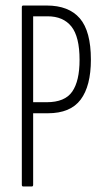

<svg xmlns="http://www.w3.org/2000/svg" viewBox="-20 -675 377 695"><path d="M64 0Q59 0 59 -6V-649Q59 -655 64 -655H149Q229 -655 269 -608.5Q309 -562 309 -459Q309 -364 272 -314.5Q235 -265 153 -265H100V-6Q100 0 95 0ZM100 -305H149Q215 -305 241.5 -343.5Q268 -382 268 -458Q268 -542 238.5 -579Q209 -616 152 -616H100Z"/></svg>

Font: Sofia Sans Extra Condensed Light
Style: Regular
Weight: 300
Designer: Botio Nikoltchev, Ani Petrova
Foundry: lettersoup
Version: Version 4.101